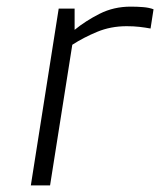

<svg xmlns="http://www.w3.org/2000/svg" viewBox="-20 -559 483 579"><path d="M73 0 157 -533H205V-469Q238 -496 280.5 -517.5Q323 -539 374 -539Q394 -539 412 -537.5Q430 -536 443 -531L434 -473Q418 -476 400.5 -478Q383 -480 362 -480Q314 -480 273 -463Q232 -446 198 -424L131 0Z"/></svg>

Font: Exo Thin Light
Style: Italic
Weight: 300
Italic angle: -9°
Version: Version 2.000